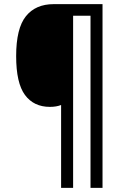

<svg xmlns="http://www.w3.org/2000/svg" viewBox="-20 -780 610 927"><path d="M475 -760H239Q152 -760 105 -701.5Q58 -643 58 -509Q58 -379 100.5 -321.5Q143 -264 221 -264Q252 -264 275 -273V127H333V-704H417V127H475Z"/></svg>

Font: Noto Sans UI SemiCondensed
Style: Regular
Weight: 400
Width: 4
Designer: Monotype Design Team
Foundry: Monotype Imaging Inc.
Version: 1.001